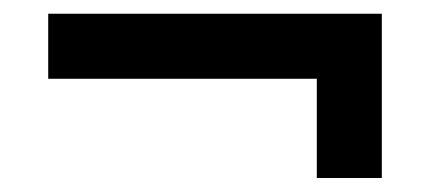

<svg xmlns="http://www.w3.org/2000/svg" viewBox="-20 -420 626 274"><path d="M524.9 -166H432.1V-307.6H48.8V-400.4H524.9Z"/></svg>

Font: Kanchenjunga
Style: Bold
Weight: 700
Designer: Becca Hirsbrunner Spalinger
Foundry: SIL International
Version: Version 2.001